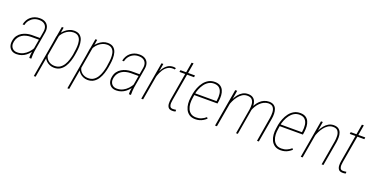

<svg xmlns="http://www.w3.org/2000/svg" viewBox="-30 -1495 4883 2522"><g transform="rotate(20 2412.0 -234.0)"><path d="M315.9 -99.6 365.2 -386.2Q372.1 -426.8 361.3 -455.1Q350.6 -483.4 324 -498.8Q297.4 -514.2 256.8 -513.2Q219.2 -513.2 186.8 -497.6Q154.3 -481.9 130.9 -452.9Q107.4 -423.8 98.6 -383.3L74.2 -384.8Q81.5 -419.4 97.7 -447.8Q113.8 -476.1 137.9 -495.8Q162.1 -515.6 192.6 -526.9Q223.1 -538.1 259.3 -538.1Q306.6 -538.6 338.6 -520Q370.6 -501.5 384 -466.8Q397.5 -432.1 389.6 -385.3L341.8 -106Q337.4 -79.6 336.9 -55.4Q336.4 -31.2 335.9 -4.4L335.4 0H307.6Q306.2 -24.9 308.8 -50Q311.5 -75.2 315.9 -99.6ZM359.4 -294.4 356.9 -268.6H235.4Q200.2 -268.1 168.7 -260Q137.2 -252 111.6 -235.4Q85.9 -218.8 68.4 -193.1Q50.8 -167.5 43.5 -131.3Q37.1 -98.6 45.9 -72Q54.7 -45.4 76.9 -29.8Q99.1 -14.2 131.8 -14.2Q177.7 -14.2 215.1 -33Q252.4 -51.8 281.7 -83Q311 -114.3 332 -155.3L340.3 -129.9Q326.2 -103 305.4 -77.4Q284.7 -51.8 259 -32.2Q233.4 -12.7 201.9 -1.2Q170.4 10.3 132.3 10.7Q90.3 11.2 62.3 -8.3Q34.2 -27.8 22.9 -60.3Q11.7 -92.8 18.6 -133.8Q25.4 -179.2 47.9 -210Q70.3 -240.7 101.8 -259Q133.3 -277.3 167.2 -285.6Q201.2 -293.9 232.9 -294.4Z M579.1 -426.8 470.2 203.1H444.8L570.8 -528.3H595.7ZM865.2 -285.2 857.9 -238.8Q851.1 -198.2 836.9 -154.1Q822.8 -109.9 799.3 -72.5Q775.9 -35.2 740.2 -12.2Q704.6 10.7 653.8 10.3Q622.6 9.8 595 -1.7Q567.4 -13.2 546.6 -32.7Q525.9 -52.2 514.6 -76.7Q503.4 -101.1 504.9 -127.4L544.4 -385.7Q553.7 -412.6 572.3 -439Q590.8 -465.3 616.7 -487.8Q642.6 -510.3 674.1 -524.4Q705.6 -538.6 740.7 -538.6Q793.5 -538.6 822.5 -514.4Q851.6 -490.2 862.5 -451.4Q873.5 -412.6 872.8 -368.4Q872.1 -324.2 865.2 -285.2ZM833 -237.8 839.4 -284.7Q845.2 -317.9 847.4 -357.2Q849.6 -396.5 842 -432.4Q834.5 -468.3 810.3 -491.2Q786.1 -514.2 740.2 -514.2Q708 -513.7 679.2 -501.5Q650.4 -489.3 626.2 -468.5Q602.1 -447.8 585 -421.4Q567.9 -395 559.6 -365.2L523.4 -141.6Q521 -105.5 538.6 -76.7Q556.2 -47.9 585.9 -31.7Q615.7 -15.6 652.3 -15.1Q697.8 -14.2 729 -34.9Q760.3 -55.7 780.8 -89.1Q801.3 -122.6 813.5 -161.4Q825.7 -200.2 833 -237.8Z M1048.3 -426.8 939.5 203.1H914.1L1040 -528.3H1064.9ZM1334.5 -285.2 1327.1 -238.8Q1320.3 -198.2 1306.2 -154.1Q1292 -109.9 1268.6 -72.5Q1245.1 -35.2 1209.5 -12.2Q1173.8 10.7 1123 10.3Q1091.8 9.8 1064.2 -1.7Q1036.6 -13.2 1015.9 -32.7Q995.1 -52.2 983.9 -76.7Q972.7 -101.1 974.1 -127.4L1013.7 -385.7Q1022.9 -412.6 1041.5 -439Q1060.1 -465.3 1085.9 -487.8Q1111.8 -510.3 1143.3 -524.4Q1174.8 -538.6 1210 -538.6Q1262.7 -538.6 1291.7 -514.4Q1320.8 -490.2 1331.8 -451.4Q1342.8 -412.6 1342 -368.4Q1341.3 -324.2 1334.5 -285.2ZM1302.2 -237.8 1308.6 -284.7Q1314.5 -317.9 1316.7 -357.2Q1318.8 -396.5 1311.3 -432.4Q1303.7 -468.3 1279.5 -491.2Q1255.4 -514.2 1209.5 -514.2Q1177.2 -513.7 1148.4 -501.5Q1119.6 -489.3 1095.5 -468.5Q1071.3 -447.8 1054.2 -421.4Q1037.1 -395 1028.8 -365.2L992.7 -141.6Q990.2 -105.5 1007.8 -76.7Q1025.4 -47.9 1055.2 -31.7Q1085 -15.6 1121.6 -15.1Q1167 -14.2 1198.2 -34.9Q1229.5 -55.7 1250 -89.1Q1270.5 -122.6 1282.7 -161.4Q1294.9 -200.2 1302.2 -237.8Z M1708.5 -99.6 1757.8 -386.2Q1764.6 -426.8 1753.9 -455.1Q1743.2 -483.4 1716.6 -498.8Q1689.9 -514.2 1649.4 -513.2Q1611.8 -513.2 1579.3 -497.6Q1546.9 -481.9 1523.4 -452.9Q1500 -423.8 1491.2 -383.3L1466.8 -384.8Q1474.1 -419.4 1490.2 -447.8Q1506.3 -476.1 1530.5 -495.8Q1554.7 -515.6 1585.2 -526.9Q1615.7 -538.1 1651.9 -538.1Q1699.2 -538.6 1731.2 -520Q1763.2 -501.5 1776.6 -466.8Q1790 -432.1 1782.2 -385.3L1734.4 -106Q1730 -79.6 1729.5 -55.4Q1729 -31.2 1728.5 -4.4L1728 0H1700.2Q1698.7 -24.9 1701.4 -50Q1704.1 -75.2 1708.5 -99.6ZM1752 -294.4 1749.5 -268.6H1627.9Q1592.8 -268.1 1561.3 -260Q1529.8 -252 1504.2 -235.4Q1478.5 -218.8 1460.9 -193.1Q1443.4 -167.5 1436 -131.3Q1429.7 -98.6 1438.5 -72Q1447.3 -45.4 1469.5 -29.8Q1491.7 -14.2 1524.4 -14.2Q1570.3 -14.2 1607.7 -33Q1645 -51.8 1674.3 -83Q1703.6 -114.3 1724.6 -155.3L1732.9 -129.9Q1718.8 -103 1698 -77.4Q1677.2 -51.8 1651.6 -32.2Q1626 -12.7 1594.5 -1.2Q1563 10.3 1524.9 10.7Q1482.9 11.2 1454.8 -8.3Q1426.8 -27.8 1415.5 -60.3Q1404.3 -92.8 1411.1 -133.8Q1418 -179.2 1440.4 -210Q1462.9 -240.7 1494.4 -259Q1525.9 -277.3 1559.8 -285.6Q1593.8 -293.9 1625.5 -294.4Z M1974.1 -436.5 1898.9 0H1873L1963.9 -528.3H1989.7ZM2163.6 -532.2 2154.8 -511.2Q2148.9 -513.2 2141.8 -513.7Q2134.8 -514.2 2127 -514.2Q2084 -514.2 2052 -491.9Q2020 -469.7 1998.5 -434.3Q1977.1 -398.9 1963.4 -358.9Q1949.7 -318.8 1942.9 -282.7L1927.2 -281.7Q1935.1 -320.8 1949.5 -365.5Q1963.9 -410.2 1988 -450.2Q2012.2 -490.2 2047.1 -514.6Q2082 -539.1 2131.3 -538.1Q2139.6 -537.6 2147.5 -536.4Q2155.3 -535.2 2163.6 -532.2Z M2431.6 -528.3 2428.2 -502.4H2224.1L2228.5 -528.3ZM2333 -670.9H2359.9L2265.6 -126.5Q2261.2 -105 2260 -79.1Q2258.8 -53.2 2268.6 -34.4Q2278.3 -15.6 2307.1 -15.1Q2319.8 -15.1 2331.1 -16.6Q2342.3 -18.1 2353 -19.5L2353.5 4.4Q2342.8 8.3 2331.8 9.3Q2320.8 10.3 2307.6 10.3Q2268.6 9.8 2252.7 -11.7Q2236.8 -33.2 2235.6 -64.9Q2234.4 -96.7 2239.7 -126.5Z M2629.9 10.7Q2578.6 10.7 2545.4 -11.7Q2512.2 -34.2 2494.9 -70.8Q2477.5 -107.4 2473.9 -150.9Q2470.2 -194.3 2477.1 -235.8L2485.8 -294.9Q2494.1 -336.4 2511.2 -379.4Q2528.3 -422.4 2555.4 -458.5Q2582.5 -494.6 2620.8 -516.6Q2659.2 -538.6 2710 -538.1Q2756.3 -537.6 2784.9 -519Q2813.5 -500.5 2827.6 -469.7Q2841.8 -439 2844.5 -400.9Q2847.2 -362.8 2841.3 -322.3L2835.4 -283.2H2501.5L2506.3 -308.1H2813L2814.9 -322.8Q2822.3 -368.2 2816.7 -412.1Q2811 -456.1 2785.4 -484.1Q2759.8 -512.2 2708.5 -513.7Q2664.6 -514.2 2631.3 -494.4Q2598.1 -474.6 2574 -441.4Q2549.8 -408.2 2534.4 -369.6Q2519 -331.1 2512.7 -294.9L2503.9 -234.9Q2497.6 -198.2 2499.8 -159.7Q2502 -121.1 2516.1 -88.1Q2530.3 -55.2 2557.9 -35.2Q2585.4 -15.1 2630.9 -14.6Q2670.9 -14.2 2705.3 -28.6Q2739.7 -43 2768.1 -68.4L2781.2 -51.3Q2759.8 -31.7 2736.1 -17.6Q2712.4 -3.4 2685.8 3.7Q2659.2 10.7 2629.9 10.7Z M3002.9 -415 2930.7 0H2904.3L2994.6 -528.3H3021.5ZM2981 -310.5 2974.6 -339.4Q2984.4 -371.6 3001 -406.2Q3017.6 -440.9 3041.7 -470.9Q3065.9 -501 3098.4 -519.5Q3130.9 -538.1 3172.4 -538.1Q3213.4 -538.1 3238.3 -521.7Q3263.2 -505.4 3274.7 -478.3Q3286.1 -451.2 3287.6 -418Q3289.1 -384.8 3282.7 -351.1L3222.7 0H3197.8L3257.8 -352.1Q3264.2 -390.6 3261.2 -428Q3258.3 -465.3 3237.5 -489.7Q3216.8 -514.2 3168.9 -513.7Q3130.9 -513.7 3100.6 -493.7Q3070.3 -473.6 3046.1 -442.1Q3022 -410.6 3006.1 -376Q2990.2 -341.3 2981 -310.5ZM3281.7 -352.5 3268.1 -370.6Q3279.3 -400.9 3297.6 -431.2Q3315.9 -461.4 3340.3 -485.4Q3364.7 -509.3 3396.2 -523.4Q3427.7 -537.6 3464.8 -538.1Q3508.3 -538.1 3533.2 -520.5Q3558.1 -502.9 3568.6 -474.6Q3579.1 -446.3 3580.1 -411.1Q3581.1 -376 3575.2 -342.3L3516.1 0H3490.7L3548.3 -342.3Q3554.7 -380.9 3553.2 -421.1Q3551.8 -461.4 3531.7 -488.3Q3511.7 -515.1 3460.9 -514.2Q3429.2 -512.2 3401.1 -498Q3373 -483.9 3349.4 -460.4Q3325.7 -437 3308.6 -408.4Q3291.5 -379.9 3281.7 -352.5Z M3823.7 10.7Q3772.5 10.7 3739.3 -11.7Q3706.1 -34.2 3688.7 -70.8Q3671.4 -107.4 3667.7 -150.9Q3664.1 -194.3 3670.9 -235.8L3679.7 -294.9Q3688 -336.4 3705.1 -379.4Q3722.2 -422.4 3749.3 -458.5Q3776.4 -494.6 3814.7 -516.6Q3853 -538.6 3903.8 -538.1Q3950.2 -537.6 3978.8 -519Q4007.3 -500.5 4021.5 -469.7Q4035.6 -439 4038.3 -400.9Q4041 -362.8 4035.2 -322.3L4029.3 -283.2H3695.3L3700.2 -308.1H4006.8L4008.8 -322.8Q4016.1 -368.2 4010.5 -412.1Q4004.9 -456.1 3979.2 -484.1Q3953.6 -512.2 3902.3 -513.7Q3858.4 -514.2 3825.2 -494.4Q3792 -474.6 3767.8 -441.4Q3743.7 -408.2 3728.3 -369.6Q3712.9 -331.1 3706.5 -294.9L3697.8 -234.9Q3691.4 -198.2 3693.6 -159.7Q3695.8 -121.1 3710 -88.1Q3724.1 -55.2 3751.7 -35.2Q3779.3 -15.1 3824.7 -14.6Q3864.7 -14.2 3899.2 -28.6Q3933.6 -43 3961.9 -68.4L3975.1 -51.3Q3953.6 -31.7 3929.9 -17.6Q3906.2 -3.4 3879.6 3.7Q3853 10.7 3823.7 10.7Z M4200.2 -415.5 4128.4 0H4102.5L4193.4 -528.3H4218.8ZM4179.2 -309.1 4172.9 -338.4Q4183.1 -370.6 4200.2 -405.5Q4217.3 -440.4 4241.5 -470.5Q4265.6 -500.5 4297.6 -519.3Q4329.6 -538.1 4370.6 -538.6Q4413.6 -538.1 4438 -520.3Q4462.4 -502.4 4472.9 -473.1Q4483.4 -443.8 4483.4 -409.2Q4483.4 -374.5 4478.5 -341.8L4419.4 0H4394L4452.6 -342.3Q4459 -380.9 4457.3 -420.7Q4455.6 -460.4 4436 -487.5Q4416.5 -514.6 4367.2 -514.2Q4329.1 -513.7 4298.3 -493.4Q4267.6 -473.1 4244.1 -441.9Q4220.7 -410.6 4204.1 -375.5Q4187.5 -340.3 4179.2 -309.1Z M4812 -528.3 4808.6 -502.4H4604.5L4608.9 -528.3ZM4713.4 -670.9H4740.2L4646 -126.5Q4641.6 -105 4640.4 -79.1Q4639.2 -53.2 4648.9 -34.4Q4658.7 -15.6 4687.5 -15.1Q4700.2 -15.1 4711.4 -16.6Q4722.7 -18.1 4733.4 -19.5L4733.9 4.4Q4723.1 8.3 4712.2 9.3Q4701.2 10.3 4688 10.3Q4648.9 9.8 4633.1 -11.7Q4617.2 -33.2 4616 -64.9Q4614.7 -96.7 4620.1 -126.5Z"/></g></svg>

Font: Roboto Condensed Thin
Style: Italic
Weight: 250
Italic angle: -12°
Designer: Christian Robertson
Foundry: Google
Version: Version 3.008; 2023